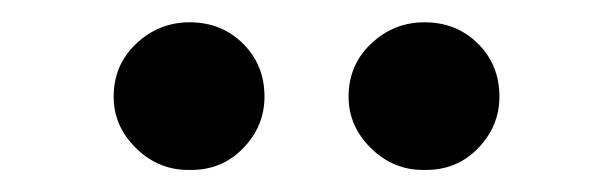

<svg xmlns="http://www.w3.org/2000/svg" viewBox="-20 -780 556 174"><path d="M151.9 -626Q124 -625.5 103.5 -645.5Q83 -665.5 83 -692.4Q83 -721.2 103.5 -740.5Q124 -759.8 151.9 -759.8Q180.7 -759.8 200.2 -740.5Q219.7 -721.2 219.7 -692.4Q219.7 -665.5 200.2 -645.5Q180.7 -625.5 151.9 -626ZM364.7 -626Q336.9 -625.5 316.4 -645.5Q295.9 -665.5 295.9 -692.4Q295.9 -721.2 316.4 -740.5Q336.9 -759.8 364.7 -759.8Q393.6 -759.8 413.1 -740.5Q432.6 -721.2 432.6 -692.4Q432.6 -665.5 413.1 -645.5Q393.6 -625.5 364.7 -626Z"/></svg>

Font: Inter Tight SemiBold
Style: Regular
Weight: 600
Designer: Rasmus Andersson
Foundry: rsms
Version: Version 3.004; ttfautohint (v1.8.4.7-5d5b)